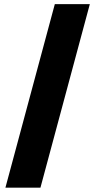

<svg xmlns="http://www.w3.org/2000/svg" viewBox="-20 -781 452 911"><path d="M406.2 -761.4 171.9 109.4H5.7L240.1 -761.4Z"/></svg>

Font: Inter UI Black
Style: Regular
Weight: 900
Designer: Rasmus Andersson
Foundry: rsms
Version: 3.2;8d6f07862